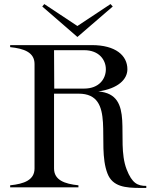

<svg xmlns="http://www.w3.org/2000/svg" viewBox="-20 -922 764 945"><path d="M603 -89C547 -236 648 -457 464 -472C562 -486 607 -532 607 -581C607 -649 549 -700 432 -700H30V-690C99 -683 150 -664 150 -607V-93C150 -36 99 -17 30 -10V0H366V-10C297 -17 246 -36 246 -93V-461H367C554 -461 452 -214 509 -68C534 -3 597 3 672 3H700V-7C658 -7 630 -19 603 -89ZM394 -486H247L246 -675H394C468 -675 501 -627 501 -581C501 -534 468 -486 394 -486ZM188 -890 361 -740 535 -890 524 -902 361 -794 198 -902Z"/></svg>

Font: Sprat
Style: Regular
Weight: 400
Designer: Ethan Nakache
Foundry: Collletttivo
Version: Version 2.000;Glyphs 3.2 (3217)